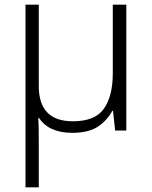

<svg xmlns="http://www.w3.org/2000/svg" viewBox="-20 -552 642 812"><path d="M457 -532.2V-242.2C457 -177.2 444.3 -127.4 419.4 -92.3C394.5 -56.6 350.6 -39.1 288.1 -39.1C191.9 -39.1 144 -88.9 144 -188V-532.2H87.9V240.2H144V50.8C144 8.3 143.6 -27.8 142.1 -53.2H145C168.9 -15.6 214.4 9.8 285.2 9.8C331.5 9.8 367.7 1 393.6 -16.1C419.4 -33.2 439.9 -55.7 455.1 -83H458L466.8 0H514.2V-532.2Z"/></svg>

Font: Noto Reveo Sans
Style: Regular
Weight: 300
Designer: Monotype Design Team
Foundry: Monotype Imaging Inc.
Version: Version 2.007